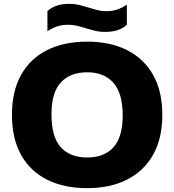

<svg xmlns="http://www.w3.org/2000/svg" viewBox="-20 -966 904 996"><path d="M432 10Q312.5 10 225 -33.5Q137.5 -77 89.8 -161.8Q42 -246.5 42 -370Q42 -493.5 89.8 -578.2Q137.5 -663 225 -706.5Q312.5 -750 432 -750Q551.5 -750 639 -706Q726.5 -662 774.2 -577.5Q822 -493 822 -370Q822 -247.5 774 -162.8Q726 -78 638.5 -34Q551 10 432 10ZM432 -149Q520.5 -149 568.5 -202Q616.5 -255 616.5 -366.5Q616.5 -483 567.8 -537Q519 -591 432 -591Q345 -591 296 -538.8Q247 -486.5 247 -373.5Q247 -255.5 295.2 -202.2Q343.5 -149 432 -149ZM525 -800.5Q496 -800.5 471.2 -806.8Q446.5 -813 423.5 -820Q402 -827 380.2 -832.2Q358.5 -837.5 335 -837.5Q301.5 -837.5 276.8 -829.2Q252 -821 226 -804V-909Q248.5 -928 275 -937Q301.5 -946 339 -946Q368 -946 392.8 -939.8Q417.5 -933.5 440.5 -926.5Q462 -919.5 483.8 -913.8Q505.5 -908 529 -908Q562.5 -908 587.2 -916.2Q612 -924.5 638 -942V-837Q615.5 -818 589 -809.2Q562.5 -800.5 525 -800.5Z"/></svg>

Font: Encode Sans SemiExpanded SemiExpanded ExtraBold
Style: Regular
Weight: 800
Width: 6
Designer: Multiple Designers
Foundry: Impallari Type
Version: Version 3.000; ttfautohint (v1.8.3) -l 8 -r 50 -G 200 -x 14 